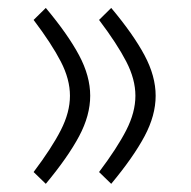

<svg xmlns="http://www.w3.org/2000/svg" viewBox="-20 -444 474 477"><path d="M226.1 -16.6Q271 -76.2 293.7 -120.6Q316.4 -165 316.4 -206.1Q316.4 -247.1 293.7 -291Q271 -335 226.1 -394.5L256.3 -424.3Q311.5 -358.4 339.1 -306.6Q366.7 -254.9 366.7 -206.1Q366.7 -157.2 339.1 -105.5Q311.5 -53.7 256.3 12.7ZM63.5 -16.6Q108.4 -76.2 131.1 -120.6Q153.8 -165 153.8 -206.1Q153.8 -247.1 131.1 -291Q108.4 -335 63.5 -394.5L93.8 -424.3Q148.9 -358.4 176.5 -306.6Q204.1 -254.9 204.1 -206.1Q204.1 -157.2 176.5 -105.5Q148.9 -53.7 93.8 12.7Z"/></svg>

Font: Vazirmatn UI ExtraLight
Style: Regular
Weight: 200
Designer: Saber Rastikerdar
Foundry: Saber Rastikerdar
Version: Version 33.003